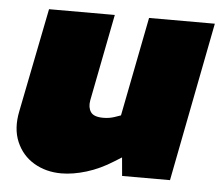

<svg xmlns="http://www.w3.org/2000/svg" viewBox="-44 -574 727 631"><g transform="rotate(5 320.0 -258.0)"><path d="M180 9Q129 9 89.5 -14.5Q50 -38 31.5 -81.5Q13 -125 25 -183L93 -525H310L254 -238Q250 -215 260 -200Q270 -185 301 -185Q312 -185 321 -186.5Q330 -188 339 -191L359 -198L423 -525H640L538 0H380L371 -100L412 -84L351 -46Q307 -18 262.5 -4.5Q218 9 180 9Z"/></g></svg>

Font: REM Black
Style: Italic
Weight: 900
Italic angle: -11°
Designer: Octavio Pardo
Foundry: Ashler Design
Version: Version 1.005;gftools[0.9.28]